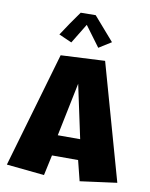

<svg xmlns="http://www.w3.org/2000/svg" viewBox="-99 -1010 832 1068"><g transform="rotate(10 317.0 -476.0)"><path d="M323.7 -546.4 388.2 -244.6H261.7ZM224.6 -13.2 249.5 -128.4H397L425.8 -13.7L633.8 -41.5L449.2 -697.8L200.2 -685.5L11.2 -34.7ZM246.1 -766.1 314 -877.4 398.9 -762.7 468.8 -806.6 353.5 -939 269 -938C235.8 -892.6 204.1 -845.2 173.3 -798.3Z"/></g></svg>

Font: Luckiest Guy
Style: Regular
Weight: 400
Designer: Astigmatic (AOETI)
Foundry: Astigmatic (AOETI)
Version: Version 1.001